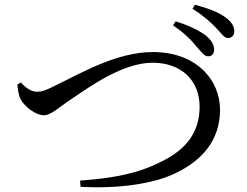

<svg xmlns="http://www.w3.org/2000/svg" viewBox="-20 -820 1040 808"><path d="M807 -624C828 -601 840 -582 857 -583C873 -583 882 -596 881 -614C880 -634 869 -652 843 -673C814 -694 770 -715 719 -730L708 -713C756 -682 785 -651 807 -624ZM890 -702C912 -679 924 -659 940 -660C957 -660 967 -673 966 -690C965 -712 952 -731 926 -749C898 -769 854 -786 800 -800L790 -783C838 -753 867 -726 890 -702ZM68 -473 53 -464C56 -443 57 -421 67 -402C83 -372 130 -335 164 -335C195 -335 220 -363 289 -409C358 -455 497 -556 622 -556C746 -556 820 -479 820 -371C820 -266 766 -192 661 -141C559 -88 452 -70 317 -60L319 -34C472 -25 626 -45 720 -92C827 -143 906 -227 906 -358C906 -484 806 -601 623 -601C470 -601 317 -510 215 -461C168 -437 153 -434 135 -434C112 -434 87 -451 68 -473Z"/></svg>

Font: Noto Serif TC Medium
Style: Regular
Weight: 500
Designer: Ryoko NISHIZUKA 西塚涼子 (kana & ideographs); Frank Grießhammer (Latin, Greek & Cyrillic); Wenlong ZHANG 张文龙 (bopomofo); San
Foundry: Adobe
Version: Version 2.001;hotconv 1.1.0;makeotfexe 2.6.0